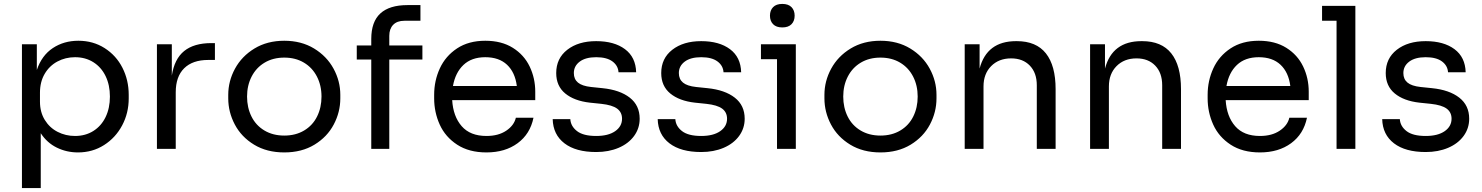

<svg xmlns="http://www.w3.org/2000/svg" viewBox="-20 -760 7566 980"><path d="M92 -534H168V-403Q193 -477 249.5 -514.5Q306 -552 380 -552Q455 -552 514 -514.5Q573 -477 605 -414Q637 -351 637 -276V-258Q637 -183 603.5 -120Q570 -57 511 -19.5Q452 18 378 18Q320 18 270 -6.5Q220 -31 188 -80V200H92ZM541 -267Q541 -326 519 -371.5Q497 -417 456.5 -442.5Q416 -468 363 -468Q314 -468 273 -446Q232 -424 208 -383Q184 -342 184 -287V-241Q184 -188 208.5 -148Q233 -108 274 -87Q315 -66 363 -66Q416 -66 456.5 -91.5Q497 -117 519 -162.5Q541 -208 541 -267Z M781 -534H857V-374Q870 -459 920 -499.5Q970 -540 1059 -540H1077V-454H1043Q963 -454 920 -411.5Q877 -369 877 -289V0H781Z M1145 -258V-276Q1145 -346 1179.5 -409.5Q1214 -473 1279 -512.5Q1344 -552 1431 -552Q1518 -552 1583 -512.5Q1648 -473 1682.5 -409.5Q1717 -346 1717 -276V-258Q1717 -188 1683.5 -124.5Q1650 -61 1585 -21.5Q1520 18 1431 18Q1342 18 1277 -21.5Q1212 -61 1178.5 -124.5Q1145 -188 1145 -258ZM1621 -267Q1621 -324 1597.5 -369.5Q1574 -415 1531 -440.5Q1488 -466 1431 -466Q1374 -466 1331 -440.5Q1288 -415 1264.5 -369.5Q1241 -324 1241 -267Q1241 -211 1263.5 -165.5Q1286 -120 1329.5 -94Q1373 -68 1431 -68Q1489 -68 1532.5 -94Q1576 -120 1598.5 -165.5Q1621 -211 1621 -267Z M2060 -734H2126V-654H2044Q2007 -654 1987 -633.5Q1967 -613 1967 -577V-528H2136V-456H1967V0H1875V-456H1801V-528H1875V-561Q1875 -649 1921.5 -691.5Q1968 -734 2060 -734Z M2196 -258V-276Q2196 -348 2225 -411Q2254 -474 2313 -513Q2372 -552 2457 -552Q2540 -552 2597.5 -516Q2655 -480 2683.5 -420.5Q2712 -361 2712 -292V-249H2288Q2293 -166 2336.5 -116Q2380 -66 2463 -66Q2524 -66 2564 -93Q2604 -120 2613 -159H2703Q2686 -76 2622 -29Q2558 18 2463 18Q2374 18 2313.5 -21.5Q2253 -61 2224.5 -124Q2196 -187 2196 -258ZM2618 -321Q2609 -391 2568 -429.5Q2527 -468 2457 -468Q2387 -468 2345.5 -428.5Q2304 -389 2292 -321Z M2801 -152H2891Q2893 -116 2925 -91Q2957 -66 3023 -66Q3085 -66 3120 -90.5Q3155 -115 3155 -154Q3155 -187 3130 -205.5Q3105 -224 3049 -230L2991 -236Q2911 -245 2865 -283Q2819 -321 2819 -387Q2819 -462 2875.5 -506Q2932 -550 3023 -550Q3115 -550 3170 -509Q3225 -468 3227 -391H3137Q3135 -425 3106 -446.5Q3077 -468 3023 -468Q2969 -468 2939 -445.5Q2909 -423 2909 -387Q2909 -356 2930 -338.5Q2951 -321 2997 -316L3055 -310Q3144 -301 3194.5 -261.5Q3245 -222 3245 -154Q3245 -105 3216.5 -66Q3188 -27 3137.5 -5.5Q3087 16 3023 16Q2919 16 2861 -28.5Q2803 -73 2801 -152Z M3337 -152H3427Q3429 -116 3461 -91Q3493 -66 3559 -66Q3621 -66 3656 -90.5Q3691 -115 3691 -154Q3691 -187 3666 -205.5Q3641 -224 3585 -230L3527 -236Q3447 -245 3401 -283Q3355 -321 3355 -387Q3355 -462 3411.5 -506Q3468 -550 3559 -550Q3651 -550 3706 -509Q3761 -468 3763 -391H3673Q3671 -425 3642 -446.5Q3613 -468 3559 -468Q3505 -468 3475 -445.5Q3445 -423 3445 -387Q3445 -356 3466 -338.5Q3487 -321 3533 -316L3591 -310Q3680 -301 3730.5 -261.5Q3781 -222 3781 -154Q3781 -105 3752.5 -66Q3724 -27 3673.5 -5.5Q3623 16 3559 16Q3455 16 3397 -28.5Q3339 -73 3337 -152Z M3946 -458H3864V-534H4042V0H3946ZM3910 -680Q3910 -707 3926 -723.5Q3942 -740 3973 -740Q4004 -740 4020 -723.5Q4036 -707 4036 -680Q4036 -653 4020 -636.5Q4004 -620 3973 -620Q3942 -620 3926 -636.5Q3910 -653 3910 -680Z M4188 -258V-276Q4188 -346 4222.5 -409.5Q4257 -473 4322 -512.5Q4387 -552 4474 -552Q4561 -552 4626 -512.5Q4691 -473 4725.5 -409.5Q4760 -346 4760 -276V-258Q4760 -188 4726.5 -124.5Q4693 -61 4628 -21.5Q4563 18 4474 18Q4385 18 4320 -21.5Q4255 -61 4221.5 -124.5Q4188 -188 4188 -258ZM4664 -267Q4664 -324 4640.5 -369.5Q4617 -415 4574 -440.5Q4531 -466 4474 -466Q4417 -466 4374 -440.5Q4331 -415 4307.5 -369.5Q4284 -324 4284 -267Q4284 -211 4306.5 -165.5Q4329 -120 4372.5 -94Q4416 -68 4474 -68Q4532 -68 4575.5 -94Q4619 -120 4641.5 -165.5Q4664 -211 4664 -267Z M4904 -534H4980V-410Q5017 -550 5166 -550H5170Q5269 -550 5318.5 -487.5Q5368 -425 5368 -305V0H5272V-325Q5272 -388 5236.5 -425Q5201 -462 5141 -462Q5078 -462 5039 -422.5Q5000 -383 5000 -319V0H4904Z M5544 -534H5620V-410Q5657 -550 5806 -550H5810Q5909 -550 5958.5 -487.5Q6008 -425 6008 -305V0H5912V-325Q5912 -388 5876.5 -425Q5841 -462 5781 -462Q5718 -462 5679 -422.5Q5640 -383 5640 -319V0H5544Z M6144 -258V-276Q6144 -348 6173 -411Q6202 -474 6261 -513Q6320 -552 6405 -552Q6488 -552 6545.5 -516Q6603 -480 6631.5 -420.5Q6660 -361 6660 -292V-249H6236Q6241 -166 6284.5 -116Q6328 -66 6411 -66Q6472 -66 6512 -93Q6552 -120 6561 -159H6651Q6634 -76 6570 -29Q6506 18 6411 18Q6322 18 6261.5 -21.5Q6201 -61 6172.5 -124Q6144 -187 6144 -258ZM6566 -321Q6557 -391 6516 -429.5Q6475 -468 6405 -468Q6335 -468 6293.5 -428.5Q6252 -389 6240 -321Z M6802 -654H6728V-730H6898V0H6802Z M7035 -152H7125Q7127 -116 7159 -91Q7191 -66 7257 -66Q7319 -66 7354 -90.5Q7389 -115 7389 -154Q7389 -187 7364 -205.5Q7339 -224 7283 -230L7225 -236Q7145 -245 7099 -283Q7053 -321 7053 -387Q7053 -462 7109.5 -506Q7166 -550 7257 -550Q7349 -550 7404 -509Q7459 -468 7461 -391H7371Q7369 -425 7340 -446.5Q7311 -468 7257 -468Q7203 -468 7173 -445.5Q7143 -423 7143 -387Q7143 -356 7164 -338.5Q7185 -321 7231 -316L7289 -310Q7378 -301 7428.5 -261.5Q7479 -222 7479 -154Q7479 -105 7450.5 -66Q7422 -27 7371.5 -5.5Q7321 16 7257 16Q7153 16 7095 -28.5Q7037 -73 7035 -152Z"/></svg>

Font: Sora-SIA
Style: Regular
Weight: 400
Designer: Jonathan Barnbrook, Julián Moncada
Foundry: Barnbrook Fonts
Version: Version 2.000